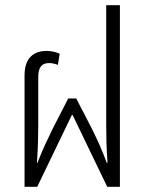

<svg xmlns="http://www.w3.org/2000/svg" viewBox="-20 -723 563 743"><path d="M75 0H124L258 -278H261L395 0H444V-703H391V-237C391 -198 392 -152 396 -93H393C376 -139 361 -174 334 -228L275 -342H244L185 -227C165 -185 146 -148 125 -93H123C127 -152 128 -198 128 -237V-424C128 -465 143 -479 171 -479C181 -479 194 -476 204 -472L211 -515C199 -521 178 -526 161 -526C117 -526 75 -505 75 -432Z"/></svg>

Font: Noto Sans Thai UI Condensed Light
Style: Regular
Weight: 300
Width: 3
Designer: Monotype Design Team
Foundry: Monotype Imaging Inc.
Version: Version 1.901